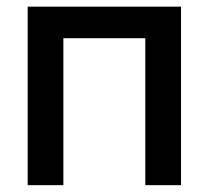

<svg xmlns="http://www.w3.org/2000/svg" viewBox="-20 -542 611 562"><path d="M509.8 -522.5V0H405.3V-430.2H165.5V0H61V-522.5Z"/></svg>

Font: Inter 28pt Medium
Style: Regular
Weight: 500
Designer: Rasmus Andersson
Foundry: rsms
Version: Version 4.001;git-66647c0bb